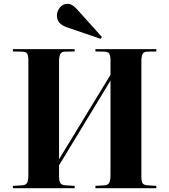

<svg xmlns="http://www.w3.org/2000/svg" viewBox="-20 -988 889 1008"><path d="M507.8 -784.2 330.1 -845.2Q278.8 -862.8 278.8 -905.8Q278.8 -929.7 294.4 -948.7Q310.1 -967.8 335 -967.8Q358.4 -967.8 381.8 -941.9L515.1 -793.9ZM47.9 0V-12.2L98.1 -15.1Q116.2 -16.6 122.6 -28.8Q128.9 -41 128.9 -71.8V-670.9Q128.9 -697.3 122.1 -707Q115.2 -716.8 94.2 -716.8L47.9 -717.8V-730H372.1V-717.8L320.8 -716.8Q303.2 -716.8 296.6 -704.1Q290 -691.4 290 -663.1V-151.9L560.1 -595.2V-670.9Q560.1 -695.8 553.5 -706.3Q546.9 -716.8 526.9 -716.8L481 -717.8V-730H800.8V-717.8L752.9 -716.8Q734.9 -716.8 728.5 -704.6Q722.2 -692.4 722.2 -663.1V-64.9Q722.2 -36.6 728 -26.6Q733.9 -16.6 754.9 -15.1L800.8 -12.2V0H481V-12.2L528.8 -15.1Q547.4 -16.6 553.7 -28.8Q560.1 -41 560.1 -71.8V-564.9L290 -120.1V-64.9Q290 -36.6 296.9 -26.6Q303.7 -16.6 323.2 -15.1L372.1 -12.2V0Z"/></svg>

Font: Display Regular
Style: Bold
Weight: 700
Designer: Latin by Veronika Burian and Jose Scaglione. Greek by Irene Vlachou. Cyrillic by Vera Evstafieva.
Foundry: TypeTogether
Version: Version 3.002